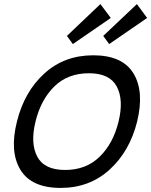

<svg xmlns="http://www.w3.org/2000/svg" viewBox="-20 -911 741 941"><path d="M561 -315Q587 -421 552.5 -486.5Q518 -552 416 -552Q312 -552 246 -487Q180 -422 154 -315Q128 -209 162.5 -143.5Q197 -78 299 -78Q402 -78 468.5 -143Q535 -208 561 -315ZM652 -315Q616 -170 517.5 -80Q419 10 277 10Q134 10 80 -79Q26 -168 63 -315Q99 -461 197 -550.5Q295 -640 437 -640Q580 -640 634 -551.5Q688 -463 652 -315ZM472 -891 523 -823 337 -695 308 -735ZM651 -891 701 -823 515 -695 486 -735Z"/></svg>

Font: Sinkin Sans 400 Italic
Style: Italic
Weight: 400
Italic angle: -112°
Designer: Keith Bates
Foundry: K-Type
Version: Sinkin Sans (version 1.0)  by Keith Bates   •   © 2014   www